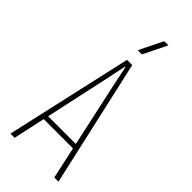

<svg xmlns="http://www.w3.org/2000/svg" viewBox="-296 -992 1040 1040"><g transform="rotate(45 224.0 -471.5)"><path d="M40 0 204 -729H244L408 0H376L255 -556L226 -694H222L193 -556L72 0ZM105 -183 111 -211H337L343 -183ZM208 -807 275 -943H307L240 -807Z"/></g></svg>

Font: Hubot Sans Condensed ExtraLight
Style: Regular
Weight: 200
Width: 3
Designer: Deni Anggara
Foundry: GitHub, Inc., Subsidiary of Microsoft Corporation
Version: Version 2.000